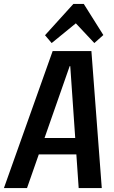

<svg xmlns="http://www.w3.org/2000/svg" viewBox="-51 -961 585 981"><path d="M218 -700H416L469 0H351L308 -623H305L87 0H-31ZM135 -256H375L363 -172H123ZM179 -781 324 -941H377L477 -782L431 -741L310 -870H371L213 -741Z"/></svg>

Font: Pathway Extreme Condensed SemiBold
Style: Italic
Weight: 600
Width: 3
Italic angle: -8°
Version: Version 1.001;gftools[0.9.26]